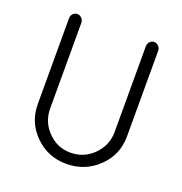

<svg xmlns="http://www.w3.org/2000/svg" viewBox="-113 -703 763 803"><g transform="rotate(20 268.5 -301.5)"><path d="M412 -576Q412 -587 420 -595.5Q428 -604 439 -604Q450 -604 458.5 -595.5Q467 -587 467 -576V-194Q467 -112 408.5 -55.5Q350 1 267 1Q185 1 127.5 -55.5Q70 -112 70 -194V-576Q70 -587 78 -595.5Q86 -604 97 -604Q108 -604 116.5 -595.5Q125 -587 125 -576V-194Q125 -134 167 -91.5Q209 -49 267 -49Q327 -49 369.5 -91.5Q412 -134 412 -194Z"/></g></svg>

Font: RIT Ala
Style: Regular
Weight: 400
Designer: Radhakrishan VN, Aswathy J
Version: 1.0